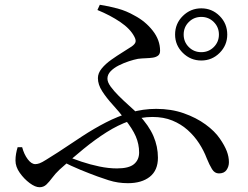

<svg xmlns="http://www.w3.org/2000/svg" viewBox="-20 -771 1040 806"><path d="M825 -517Q780 -517 747.5 -549Q715 -581 715 -626Q715 -672 747.5 -704Q780 -736 825 -736Q870 -736 902 -704Q934 -672 934 -626Q934 -581 902 -549Q870 -517 825 -517ZM517 -2Q496 -2 476 -5Q456 -8 435.5 -14.5Q415 -21 390 -30Q357 -42 318 -58Q279 -74 236 -96L252 -119Q284 -105 321.5 -92.5Q359 -80 397.5 -72Q436 -64 471 -64Q521 -64 542.5 -82Q564 -100 564 -131Q564 -166 550 -198.5Q536 -231 503 -272Q480 -302 453.5 -331Q427 -360 409 -388Q391 -416 391 -443Q391 -464 407 -483.5Q423 -503 447 -520Q471 -537 494.5 -551.5Q518 -566 533 -576Q547 -586 549 -595Q551 -604 544 -617Q527 -650 485 -678.5Q443 -707 389 -729L399 -751Q438 -745 474.5 -735Q511 -725 544 -706Q590 -682 621 -642.5Q652 -603 652 -558Q652 -544 643.5 -537.5Q635 -531 621.5 -529Q608 -527 591.5 -526.5Q575 -526 559 -524Q543 -521 521.5 -514Q500 -507 479 -496.5Q458 -486 444.5 -472Q431 -458 431 -441Q431 -426 444.5 -407.5Q458 -389 478.5 -368.5Q499 -348 521.5 -328Q544 -308 561 -291Q605 -244 624 -200Q643 -156 643 -109Q643 -56 609 -29Q575 -2 517 -2ZM146 15Q128 15 104.5 -2.5Q81 -20 63 -45.5Q45 -71 45 -97Q45 -112 47.5 -126Q50 -140 54 -153H73Q81 -123 96.5 -102.5Q112 -82 128 -82Q136 -82 146 -85.5Q156 -89 174 -100.5Q192 -112 224 -132Q275 -166 324.5 -198.5Q374 -231 424.5 -257Q475 -283 527.5 -298.5Q580 -314 636 -314Q699 -314 751.5 -295.5Q804 -277 843 -248.5Q882 -220 903 -189Q923 -160 932 -136.5Q941 -113 941 -90Q941 -72 931 -57.5Q921 -43 899 -43Q881 -43 870 -61Q859 -79 848 -106Q836 -138 816 -169Q796 -200 768 -225Q740 -250 703.5 -265Q667 -280 620 -280Q571 -280 523 -263Q475 -246 427.5 -216Q380 -186 331 -146Q282 -106 230 -59Q212 -42 199.5 -25Q187 -8 175 3.5Q163 15 146 15ZM825 -552Q856 -552 877.5 -573.5Q899 -595 899 -626Q899 -657 877.5 -678.5Q856 -700 825 -700Q794 -700 772.5 -678.5Q751 -657 751 -626Q751 -595 772.5 -573.5Q794 -552 825 -552Z"/></svg>

Font: Noto Serif JP ExtraLight Medium
Style: Regular
Weight: 500
Version: Version 2.003-H1;hotconv 1.1.1;makeotfexe 2.6.0